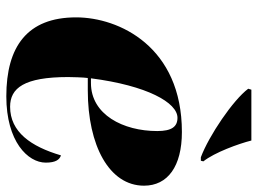

<svg xmlns="http://www.w3.org/2000/svg" viewBox="-124 -682 816 608"><g transform="rotate(90 284.0 -378.0)"><path d="M478 -606H489L491 -614C463 -649 435 -726 425 -766H264L261 -756C297 -708 409 -632 478 -606ZM285 10C428 10 495 -58 495 -115C495 -147 485 -159 472 -163C444 -68 398 -2 318 -2C259 -2 224 -46 224 -186C224 -195 225 -236 227 -248H266C441 -248 568 -316 568 -426C568 -501 507 -546 398 -546C128 -546 35 -347 35 -211C35 -56 128 10 285 10ZM243 -258H228C251 -436 305 -532 353 -532C381 -532 395 -514 395 -468C395 -360 343 -258 243 -258Z"/></g></svg>

Font: Noto Serif Display Black
Style: Italic
Weight: 900
Italic angle: -12°
Designer: Monotype Design Team
Foundry: Monotype Imaging Inc.
Version: Version 2.009